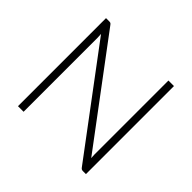

<svg xmlns="http://www.w3.org/2000/svg" viewBox="-168 -900 1091 1091"><g transform="rotate(45 377.5 -354.0)"><path d="M650.5 -707.5V0H626.5Q620 0 615.8 -2.2Q611.5 -4.5 607.5 -10L148 -624Q149.5 -609 149.5 -595.5V0H104.5V-707.5H130Q137 -707.5 140.8 -705.8Q144.5 -704 149 -698L607.5 -85.5Q606 -100.5 606 -114V-707.5Z"/></g></svg>

Font: Lato 2
Style: Regular
Weight: 300
Designer: Lukasz Dziedzic with Adam Twardoch and Botio Nikoltchev
Foundry: tyPoland Lukasz Dziedzic
Version: Version 2.015; 2015-08-06; http://www.latofonts.com/